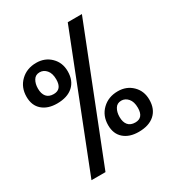

<svg xmlns="http://www.w3.org/2000/svg" viewBox="-208 -901 1059 1147"><g transform="rotate(-30 321.5 -327.0)"><path d="M147.5 -441.4Q204.1 -441.4 204.1 -510.3Q204.1 -552.2 184.8 -574.5Q165.5 -596.7 138.7 -596.7Q109.4 -596.7 95.5 -573.2Q81.5 -549.8 81.5 -517.1Q81.5 -481 98.1 -461.2Q114.7 -441.4 147.5 -441.4ZM137.2 -382.3Q73.7 -382.3 35.9 -415.3Q-2 -448.2 -2 -508.3Q-2 -573.2 40.8 -614.5Q83.5 -655.8 148.9 -655.8Q208.5 -655.8 248 -616.9Q287.6 -578.1 287.6 -518.1Q287.6 -453.6 248 -418Q208.5 -382.3 137.2 -382.3ZM181.6 116.7H85L434.1 -771.5H531.7ZM484.9 -50.8Q541.5 -50.8 541.5 -119.6Q541.5 -161.6 522.2 -183.8Q502.9 -206.1 476.1 -206.1Q446.8 -206.1 432.9 -182.6Q418.9 -159.2 418.9 -126.5Q418.9 -90.3 435.5 -70.6Q452.1 -50.8 484.9 -50.8ZM474.6 8.3Q411.1 8.3 373.3 -24.7Q335.4 -57.6 335.4 -117.7Q335.4 -182.6 378.2 -223.9Q420.9 -265.1 486.3 -265.1Q545.9 -265.1 585.4 -226.3Q625 -187.5 625 -127.4Q625 -63 585.4 -27.3Q545.9 8.3 474.6 8.3Z"/></g></svg>

Font: ALMAS
Style: Bold
Weight: 700
Designer: ALMAS Font/ by Husham Jawad Kadhim, derived from the Bainsely font by/ Paul James MIller
Foundry: High-Logic / Made with FontCreator
Version: Version 1.411;September 19, 2021;FontCreator 14.0.0.2814 32-